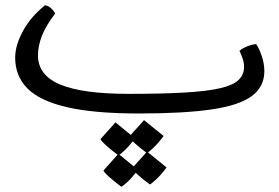

<svg xmlns="http://www.w3.org/2000/svg" viewBox="-20 -411 1042 716"><path d="M498.5 12.2Q330.1 12.2 228.8 -11.5Q127.4 -35.2 82 -81.5Q36.6 -127.9 36.6 -195.8Q36.6 -242.2 65.7 -295.4Q94.7 -348.6 147.5 -391.1Q158.7 -390.6 169.4 -381.1Q180.2 -371.6 185.5 -360.4Q150.9 -314.9 136.2 -277.1Q121.6 -239.3 121.6 -204.6Q121.6 -129.9 205.1 -95.5Q288.6 -61 459 -61Q585.4 -61 668.9 -65.9Q752.4 -70.8 800.8 -82Q849.1 -93.3 869.6 -112.8Q890.1 -132.3 890.1 -161.1Q890.1 -178.7 884 -195.1Q877.9 -211.4 873 -221.7Q884.8 -231.4 902.1 -238.3Q919.4 -245.1 935.1 -246.6Q946.8 -230 956.3 -201.4Q965.8 -172.9 965.8 -145.5Q965.8 -87.4 918.9 -52.7Q872.1 -18.1 769 -2.9Q666 12.2 498.5 12.2ZM527.8 159.7Q502 140.6 482.9 123.5Q463.9 106.4 460.9 99.6L517.1 37.1L590.3 96.2Q569.8 123.5 551.5 140.6Q533.2 157.7 527.8 159.7ZM432.1 285.2Q406.2 266.1 387.5 249.3Q368.7 232.4 365.7 225.1L421.4 162.6L494.6 222.2Q472.2 252 455.1 267.8Q438 283.7 432.1 285.2ZM421.4 168Q395 148.9 376.5 132.1Q357.9 115.2 354.5 107.9L410.6 45.4L483.4 105Q460.9 134.8 443.8 150.6Q426.8 166.5 421.4 168ZM539.1 276.9Q512.7 257.8 493.9 240.7Q475.1 223.6 472.2 216.8L528.3 154.3L601.1 213.4Q581.1 240.7 562.5 257.8Q543.9 274.9 539.1 276.9Z"/></svg>

Font: Harmattan Medium
Style: Regular
Weight: 500
Designer: George W. Nuss III and SIL International
Foundry: SIL International
Version: Version 4.000